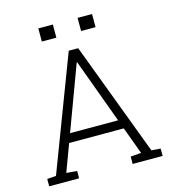

<svg xmlns="http://www.w3.org/2000/svg" viewBox="-126 -980 976 1084"><g transform="rotate(-15 362.5 -438.5)"><path d="M26.9 0ZM26.9 -43 79.1 -46.9 331.5 -710.9H386.7L636.7 -46.9L689.9 -43V0H514.6V-43L576.7 -47.9L518.1 -207H198.7L139.6 -47.9L201.7 -43V0H26.9ZM218.3 -259.3H499L360.8 -635.3H357.9ZM512.2 -800.3H427.7V-877H512.2ZM283.2 -800.3H198.2V-877H283.2Z"/></g></svg>

Font: TypoPRO Roboto Slab
Style: Light
Weight: 300
Designer: Google
Version: Version 1.100263; 2013; ttfautohint (v0.94.20-1c74) -l 8 -r 